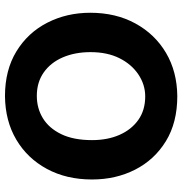

<svg xmlns="http://www.w3.org/2000/svg" viewBox="0 -736 749 790"><g transform="rotate(90 375.0 -340.5)"><path d="M375 14Q268 14 191 -33Q114 -80 73 -160Q32 -240 32 -337Q32 -442 76 -522.5Q120 -603 197 -648.5Q274 -694 375 -695Q484 -695 560.5 -648Q637 -601 677.5 -521.5Q718 -442 718 -344Q718 -239 674.5 -158.5Q631 -78 554 -32.5Q477 13 375 14ZM374 -117Q425 -117 466 -142Q507 -167 531.5 -217.5Q556 -268 556 -344Q556 -408 534.5 -457Q513 -506 473 -534.5Q433 -563 376 -563Q328 -563 286 -535Q244 -507 219 -457Q194 -407 194 -338Q194 -274 215.5 -224Q237 -174 277.5 -145.5Q318 -117 374 -117Z"/></g></svg>

Font: Catamaran ExtraBold
Style: Regular
Weight: 800
Designer: Pria Ravichandran
Version: Version 2.000